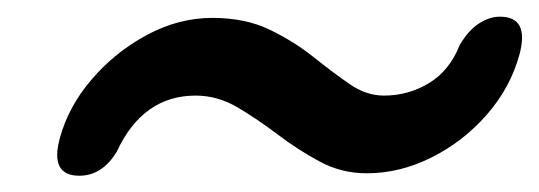

<svg xmlns="http://www.w3.org/2000/svg" viewBox="-20 -462 662 236"><path d="M431 -249Q399.5 -249 372.8 -263.5Q346 -278 321.2 -296.8Q296.5 -315.5 272 -330Q247.5 -344.5 220.5 -344.5Q155.5 -344.5 123.5 -275.5Q105.5 -246 77.5 -246Q41 -246 53.5 -292Q64 -331 92.8 -364.5Q121.5 -398 160.5 -419Q199.5 -440 241 -440Q281.5 -440 311.5 -425.5Q341.5 -411 365.2 -392Q389 -373 409.5 -358.8Q430 -344.5 452 -344.5Q482 -344.5 507.2 -359.8Q532.5 -375 545 -406.5Q555.5 -424.5 568.5 -433Q581.5 -441.5 594.5 -441.5Q631 -441.5 618.5 -395Q607.5 -354.5 578.5 -321.2Q549.5 -288 510.5 -268.5Q471.5 -249 431 -249Z"/></svg>

Font: Fraunces 72pt Soft Black
Style: Italic
Weight: 900
Italic angle: -16°
Version: Version 1.000;[b76b70a41]